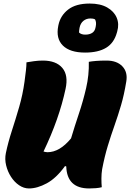

<svg xmlns="http://www.w3.org/2000/svg" viewBox="-20 -1051 733 1081"><path d="M143 10Q114 10 87.5 -8Q61 -26 42 -55.5Q23 -85 14.5 -120Q6 -155 13 -189Q26 -251 47 -315.5Q68 -380 88 -449Q108 -518 118 -591Q123 -627 126 -654Q129 -681 129 -700Q146 -703 171 -706.5Q196 -710 221 -710Q296 -710 331 -668.5Q366 -627 349 -550Q313 -381 225 -198Q229 -197 234.5 -195.5Q240 -194 247 -194Q316 -194 380 -272Q400 -339 424 -410.5Q448 -482 465 -555.5Q482 -629 480 -703Q497 -706 521 -708Q545 -710 580 -710Q638 -710 669 -677.5Q700 -645 691 -592Q679 -518 661.5 -458.5Q644 -399 624.5 -344Q605 -289 587 -230Q569 -171 555 -98Q551 -73 551 -45.5Q551 -18 553 3Q539 7 519 8.5Q499 10 482 10Q357 10 353 -114L346 -116Q297 -48 243.5 -19Q190 10 143 10ZM485 -1031Q545 -1031 583.5 -1009Q622 -987 637 -951.5Q652 -916 640 -874L638 -867Q622 -809 577.5 -782Q533 -755 459 -755Q374 -755 334 -794.5Q294 -834 308 -905L309 -910Q320 -963 363.5 -997Q407 -1031 485 -1031ZM489 -947Q466 -947 449.5 -933.5Q433 -920 428 -895L427 -889Q425 -877 425 -868Q437 -856 460 -856Q483 -856 498.5 -865.5Q514 -875 518 -897L519 -902Q524 -926 515 -942Q509 -945 502.5 -946Q496 -947 489 -947Z"/></svg>

Font: Recursive Sn Csl St XBk
Style: Italic
Weight: 1000
Italic angle: -15°
Version: Version 1.085;hotconv 1.1.0;makeotfexe 2.6.0; ttfautohint (v